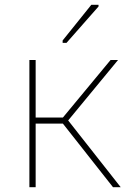

<svg xmlns="http://www.w3.org/2000/svg" viewBox="-20 -777 570 797"><path d="M102 0V-528H128V-289H241L439 -528H470L263 -277L481 0H449L241 -264H128V0ZM240 -599V-609L359 -757H389V-750L256 -599Z"/></svg>

Font: Noto Sans Mono Condensed Thin
Style: Regular
Weight: 100
Width: 3
Designer: Monotype Design Team
Foundry: Monotype Imaging Inc.
Version: Version 2.014; ttfautohint (v1.8.4.7-5d5b)